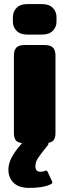

<svg xmlns="http://www.w3.org/2000/svg" viewBox="-20 -700 339 938"><path d="M256 -617V-593Q256 -568 238 -549.5Q220 -531 185 -531H113Q79 -531 61 -549.5Q43 -568 43 -593V-617Q43 -643 61 -661.5Q79 -680 113 -680H185Q220 -680 238 -661.5Q256 -643 256 -617ZM251 -429V-50Q251 -28 243 -16.5Q235 -5 216 -2Q217 -1 217 2Q217 5 214 9Q176 56 164.5 74Q153 92 153 112Q153 139 177 139Q191 139 199 135Q205 133 206 133Q210 133 213 140L234 185Q236 189 236 191Q236 197 224 202Q189 218 122 218Q72 218 46.5 193Q21 168 21 129Q21 101 35.5 72Q50 43 82 6L88 -1Q66 -3 57 -15Q48 -27 48 -50V-429Q48 -455 60 -467.5Q72 -480 101 -480H197Q226 -480 238.5 -467.5Q251 -455 251 -429Z"/></svg>

Font: Mitr SemiBold
Style: Regular
Weight: 600
Designer: Thanarat Vachiruckul
Foundry: Cadson Demak
Version: Version 1.003